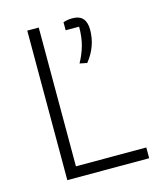

<svg xmlns="http://www.w3.org/2000/svg" viewBox="-96 -686 647 759"><g transform="rotate(-15 227.5 -306.5)"><path d="M252 -433Q270 -466 279 -498.5Q288 -531 288 -574H233V-607Q250 -613 271 -613Q327 -613 327 -551Q327 -483 282 -427ZM86 -612H133V-44H421V0H86Z"/></g></svg>

Font: Athiti Light
Style: Regular
Weight: 300
Designer: CadsonDemak Team
Foundry: CadsonDemak
Version: Version 1.032